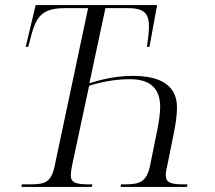

<svg xmlns="http://www.w3.org/2000/svg" viewBox="-20 -734 846 754"><path d="M64 0H340L343 -10H330C279 -10 258 -16 258 -46C258 -55 260 -69 263 -84L330 -397C369 -410 429 -423 490 -423C573 -423 609 -384 609 -314C609 -288 604 -256 597 -220L570 -87C556 -18 529 -10 468 -10H455L454 0H714L716 -10H703C652 -10 631 -16 631 -46C631 -55 633 -69 637 -84L663 -213C669 -246 675 -276 675 -312C675 -394 617 -436 502 -436C431 -436 372 -420 331 -407L394 -702H484C554 -702 565 -673 565 -629C565 -607 561 -577 557 -550H567L597 -714H120L81 -550H91L104 -600C124 -671 148 -702 235 -702H326L195 -84C181 -16 156 -10 95 -10H66Z"/></svg>

Font: Noto Serif Display Light
Style: Italic
Weight: 300
Italic angle: -12°
Designer: Monotype Design Team
Foundry: Monotype Imaging Inc.
Version: Version 2.009